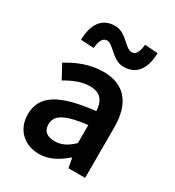

<svg xmlns="http://www.w3.org/2000/svg" viewBox="-178 -838 874 957"><g transform="rotate(30 258.5 -359.5)"><path d="M192 12C250 12 298 -16 342 -54H346L356 0H452V-291C452 -428 390 -504 268 -504C190 -504 120 -474 66 -440L108 -362C152 -388 198 -408 246 -408C312 -408 332 -366 334 -316C132 -294 46 -240 46 -132C46 -46 106 12 192 12ZM228 -82C188 -82 160 -98 160 -140C160 -190 200 -220 334 -236V-132C298 -98 268 -82 228 -82ZM341 -575C414 -575 452 -628 454 -719L379 -724C375 -682 363 -658 339 -658C301 -658 270 -731 203 -731C130 -731 92 -678 90 -586L165 -582C169 -625 181 -648 205 -648C243 -648 274 -575 341 -575Z"/></g></svg>

Font: Source Sans Pro Semibold
Style: Regular
Weight: 600
Designer: Paul D. Hunt
Foundry: Adobe Systems Incorporated
Version: Version 3.006;hotconv 1.0.111;makeotfexe 2.5.65597